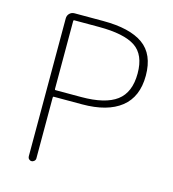

<svg xmlns="http://www.w3.org/2000/svg" viewBox="-108 -816 815 905"><g transform="rotate(15 299.0 -363.0)"><path d="M110.4 -18.6V-691.4Q110.4 -706.1 120.1 -715.8Q129.9 -725.6 144.5 -725.6H285.2Q414.1 -725.6 479.5 -679.2Q544.9 -632.8 544.9 -528.3Q544.9 -424.8 479 -372.6Q413.1 -320.3 289.1 -320.3H151.4Q147.5 -320.3 147.5 -315.4V-18.6Q147.5 -10.7 141.6 -5.4Q135.7 0 128.4 0Q121.1 0 115.7 -5.4Q110.4 -10.7 110.4 -18.6ZM147.5 -357.4Q147.5 -352.5 151.4 -352.5H276.4Q393.6 -352.5 449.2 -394Q504.9 -435.5 504.9 -528.3Q504.9 -620.1 449.7 -656.7Q394.5 -693.4 272.5 -693.4H151.4Q147.5 -693.4 147.5 -688.5Z"/></g></svg>

Font: Gen Jyuu Gothic ExtraLight
Style: Regular
Weight: 100
Designer: [Source Han Sans]
Ryoko NISHIZUKA  (kana & ideographs); Paul D. Hunt (Latin, Greek & Cyrillic); Wenlong ZHANG  (bopomofo
Version: Version 1.002.20150607